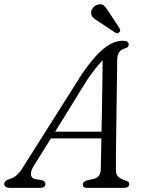

<svg xmlns="http://www.w3.org/2000/svg" viewBox="-46 -904 693 924"><path d="M116 -105Q100.5 -79 103 -62.5Q105.5 -46 122.5 -42.5L155 -37Q172.5 -32.5 172.5 -19Q172.5 0 147 0H2.5Q-25.5 0 -25.5 -19Q-25.5 -34 2 -43.5Q37 -51.5 68 -104.5L346.5 -545Q403 -628.5 451 -668.2Q499 -708 544.5 -708Q573.5 -708 573.5 -690Q573.5 -675.5 555.5 -671Q518.5 -662.5 518 -615.5Q518 -583 517 -528.2Q516 -473.5 515.2 -409Q514.5 -344.5 513.5 -280.8Q512.5 -217 512 -165Q511.5 -113 512 -84.5Q512 -62.5 524 -52.2Q536 -42 560.5 -34.5Q576 -30 576 -18Q576 0 551.5 0H371.5Q352.5 0 352.5 -16Q352.5 -28.5 370 -35L406.5 -43.5Q437.5 -51.5 439 -87.5Q439.5 -111 440.2 -150.5Q441 -190 442 -238H199ZM376 -523.5 219.5 -270.5H442.5Q444 -330.5 445 -394.2Q446 -458 446.8 -515.5Q447.5 -573 448 -614Q434.5 -600.5 416.5 -578Q398.5 -555.5 376 -523.5ZM478 -846 530 -766.5Q532 -762 532.5 -757.2Q533 -752.5 528 -748.5Q519.5 -741 509.5 -746.5L427 -801Q411.5 -810.5 402 -819.8Q392.5 -829 392.5 -842.5Q392 -854.5 401 -866.2Q410 -878 425.5 -882Q444 -887 455.2 -876.2Q466.5 -865.5 478 -846Z"/></svg>

Font: Fraunces 9pt S050 Light
Style: Italic
Weight: 300
Italic angle: -16°
Version: Version 1.000; ttfautohint (v1.8.3)